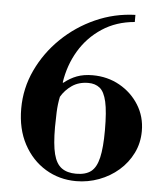

<svg xmlns="http://www.w3.org/2000/svg" viewBox="-54 -800 730 860"><g transform="rotate(5 311.0 -370.5)"><path d="M320 12Q244 12 182 -25.5Q120 -63 83.5 -131Q47 -199 47 -291Q47 -382 85.5 -464Q124 -546 190 -610Q256 -674 341 -712Q426 -750 520 -753V-721Q437 -714 374 -672.5Q311 -631 272.5 -566.5Q234 -502 222 -423L225 -422Q252 -444 282.5 -455.5Q313 -467 353 -467Q420 -467 474.5 -436.5Q529 -406 561.5 -354Q594 -302 594 -237Q594 -183 571.5 -137.5Q549 -92 510.5 -58.5Q472 -25 422.5 -6.5Q373 12 320 12ZM317 -21Q360 -21 384 -39.5Q408 -58 418.5 -103Q429 -148 429 -226Q429 -310 419 -354Q409 -398 388.5 -414.5Q368 -431 337 -431Q294 -431 263.5 -410Q233 -389 215 -358Q208 -325 206.5 -287.5Q205 -250 205 -221Q205 -143 216 -100Q227 -57 252 -39Q277 -21 317 -21Z"/></g></svg>

Font: Libre Bodoni SemiBold
Style: Regular
Weight: 600
Designer: Pablo Impallari, Rodrigo Fuenzalida
Foundry: Impallari Type
Version: Version 2.005;gftools[0.9.23]